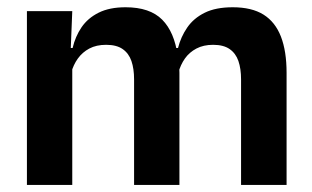

<svg xmlns="http://www.w3.org/2000/svg" viewBox="-20 -522 880 542"><path d="M660.5 0V-298Q660.5 -328 653 -349.8Q645.5 -371.5 628.2 -383.5Q611 -395.5 581.5 -395.5Q554.5 -395.5 534.5 -385Q514.5 -374.5 502 -356.8Q489.5 -339 483.5 -316.5L469.5 -386.5H482.5Q490.5 -418 508.5 -444.2Q526.5 -470.5 557.8 -486Q589 -501.5 637 -501.5Q690.5 -501.5 723.8 -480.8Q757 -460 773 -418.8Q789 -377.5 789 -316.5V0ZM56 0V-490.5H184L179 -366L184 -360.5V0ZM358.5 0V-298Q358.5 -328 351 -349.8Q343.5 -371.5 326.2 -383.5Q309 -395.5 279.5 -395.5Q252 -395.5 232.2 -385Q212.5 -374.5 199.8 -356.8Q187 -339 181 -316.5L161 -386.5H185Q192.5 -419 210.2 -445Q228 -471 258.5 -486.2Q289 -501.5 334.5 -501.5Q403 -501.5 437.8 -466.5Q472.5 -431.5 481.5 -364.5Q483.5 -354.5 485 -341.2Q486.5 -328 486.5 -316.5V0Z"/></svg>

Font: Anek Bangla SemiBold
Style: Regular
Weight: 600
Designer: Sulekha Rajkumar (Bangla), Yesha Goshar (Latin)
Foundry: Ek Type
Version: Version 1.003